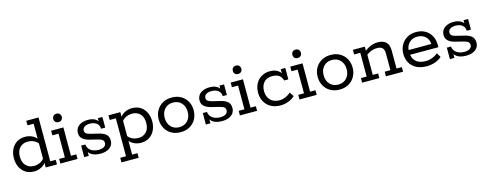

<svg xmlns="http://www.w3.org/2000/svg" viewBox="-26 -1322 5674 2232"><g transform="rotate(-15 2810.5 -206.0)"><path d="M228.7 10Q167.3 10 124.7 -18.8Q82 -47.5 60.5 -94.9Q39 -142.3 39 -198.8Q39 -255.3 60.5 -302.2Q82 -349.2 124.7 -377.9Q167.3 -406.7 228.7 -406.7Q275 -406.7 315.2 -386.8Q355.5 -366.9 377.8 -328.9L365 -332V-527.4H291V-583H438.6V-55.6H504.5V0H369.3V-68.3L377.8 -67.8Q355.5 -30.8 315.2 -10.4Q275 10 228.7 10ZM241.7 -52.2Q280.3 -52.2 313.7 -67.1Q347.2 -82 369.6 -112.3L365 -79.6V-314.6L369.6 -284.4Q347.2 -315.7 313.7 -330.1Q280.3 -344.5 241.7 -344.5Q184.5 -344.5 147.7 -306.4Q110.9 -268.3 110.9 -198.8Q110.9 -129.4 147.7 -90.8Q184.5 -52.2 241.7 -52.2Z M545.2 0V-55.6H614.2V-341H540.2V-396.7H687.8V-55.6H751.8V0ZM650.8 -470.9Q625.6 -470.9 612.5 -485.4Q599.4 -499.9 599.4 -520.6Q599.4 -542.6 612.5 -557.2Q625.6 -571.8 650.8 -571.8Q675.4 -571.8 688.5 -557.2Q701.6 -542.6 701.6 -520.6Q701.6 -499.9 688.3 -485.4Q675 -470.9 650.8 -470.9Z M1027.1 10Q961.7 10 922.3 -14.1Q882.9 -38.2 868 -84.5L887.3 -91.5V-0.4H832.5V-138.6H882.4Q886.1 -105.6 905.3 -83Q924.6 -60.4 953.9 -49.4Q983.2 -38.3 1015.5 -38.3Q1061.7 -38.3 1084.9 -54.8Q1108 -71.3 1108 -99.1Q1108 -119.4 1094.4 -133.2Q1080.8 -146.9 1037.8 -157.4L941.9 -181.2Q891.2 -194 862.5 -219.8Q833.7 -245.5 833.7 -288.7Q833.7 -325.3 852.3 -352.1Q871 -378.8 905.4 -393.3Q939.7 -407.7 985.9 -407.7Q1038.4 -407.7 1073.2 -386.8Q1107.9 -365.8 1120 -324.4L1102.5 -321.8V-396.7H1157.2V-268.5H1107.4Q1105.5 -302 1089.6 -321.9Q1073.7 -341.8 1049.2 -350.6Q1024.8 -359.4 998.5 -359.4Q952.4 -359.4 929.4 -342.5Q906.4 -325.6 906.4 -298.2Q906.4 -277 921.9 -264.5Q937.4 -252.1 974.2 -243L1070.1 -219.8Q1125 -206.8 1152.8 -180.9Q1180.7 -154.9 1180.7 -107.2Q1180.7 -71.1 1161.7 -44.8Q1142.6 -18.4 1108.5 -4.2Q1074.3 10 1027.1 10Z M1230.4 -396.7H1373.1V-332L1365.2 -328.9Q1387.5 -366.9 1428 -386.8Q1468.4 -406.7 1514.3 -406.7Q1576.7 -406.7 1618.9 -377.9Q1661 -349.2 1682.5 -302.2Q1704 -255.3 1704 -198.8Q1704 -142.3 1682.5 -94.9Q1661 -47.5 1618.9 -18.8Q1576.7 10 1514.3 10Q1468.4 10 1428 -10.4Q1387.5 -30.8 1365.2 -67.8L1378 -64.7V115.4H1442V171H1234.8V115.4H1304.4V-341H1230.4ZM1501.3 -52.2Q1559.2 -52.2 1595.6 -90.8Q1632.1 -129.4 1632.1 -198.8Q1632.1 -268.3 1595.6 -306.4Q1559.2 -344.5 1501.3 -344.5Q1462.7 -344.5 1429.6 -330.1Q1396.4 -315.7 1373.4 -284.4L1378 -314.6V-79.6L1373.4 -112.3Q1396.4 -82 1429.6 -67.1Q1462.7 -52.2 1501.3 -52.2Z M1992.4 10Q1929 10 1881.6 -17.4Q1834.1 -44.8 1808.1 -92.3Q1782 -139.7 1782 -198.4Q1782 -257.8 1808.1 -304.8Q1834.1 -351.8 1881.6 -379.3Q1929 -406.7 1992.4 -406.7Q2056.3 -406.7 2103.5 -379.3Q2150.8 -351.8 2176.8 -304.8Q2202.8 -257.8 2202.8 -198.4Q2202.8 -139.7 2176.8 -92.3Q2150.8 -44.8 2103.5 -17.4Q2056.3 10 1992.4 10ZM1992.4 -50.3Q2054.8 -50.3 2092.9 -91.4Q2131 -132.6 2131 -198.4Q2131 -264.3 2092.9 -305.3Q2054.8 -346.4 1992.4 -346.4Q1929.9 -346.4 1891.9 -305.3Q1853.9 -264.3 1853.9 -198.4Q1853.9 -132.6 1891.9 -91.4Q1929.9 -50.3 1992.4 -50.3Z M2491.1 10Q2425.7 10 2386.3 -14.1Q2346.9 -38.2 2332 -84.5L2351.3 -91.5V-0.4H2296.5V-138.6H2346.4Q2350.1 -105.6 2369.3 -83Q2388.6 -60.4 2417.9 -49.4Q2447.2 -38.3 2479.5 -38.3Q2525.7 -38.3 2548.9 -54.8Q2572 -71.3 2572 -99.1Q2572 -119.4 2558.4 -133.2Q2544.8 -146.9 2501.8 -157.4L2405.9 -181.2Q2355.2 -194 2326.5 -219.8Q2297.7 -245.5 2297.7 -288.7Q2297.7 -325.3 2316.3 -352.1Q2335 -378.8 2369.4 -393.3Q2403.7 -407.7 2449.9 -407.7Q2502.4 -407.7 2537.2 -386.8Q2571.9 -365.8 2584 -324.4L2566.5 -321.8V-396.7H2621.2V-268.5H2571.4Q2569.5 -302 2553.6 -321.9Q2537.7 -341.8 2513.2 -350.6Q2488.8 -359.4 2462.5 -359.4Q2416.4 -359.4 2393.4 -342.5Q2370.4 -325.6 2370.4 -298.2Q2370.4 -277 2385.9 -264.5Q2401.4 -252.1 2438.2 -243L2534.1 -219.8Q2589 -206.8 2616.8 -180.9Q2644.7 -154.9 2644.7 -107.2Q2644.7 -71.1 2625.7 -44.8Q2606.6 -18.4 2572.5 -4.2Q2538.3 10 2491.1 10Z M2706.2 0V-55.6H2775.2V-341H2701.2V-396.7H2848.8V-55.6H2912.8V0ZM2811.8 -470.9Q2786.6 -470.9 2773.5 -485.4Q2760.4 -499.9 2760.4 -520.6Q2760.4 -542.6 2773.5 -557.2Q2786.6 -571.8 2811.8 -571.8Q2836.4 -571.8 2849.5 -557.2Q2862.6 -542.6 2862.6 -520.6Q2862.6 -499.9 2849.3 -485.4Q2836 -470.9 2811.8 -470.9Z M3196.4 10Q3127.8 10 3078.7 -17.4Q3029.7 -44.8 3003.9 -92.6Q2978 -140.3 2978 -199.7Q2978 -258.8 3002 -305.4Q3026 -352 3071 -379.3Q3115.9 -406.7 3178.7 -406.7Q3213 -406.7 3241.8 -395.8Q3270.7 -384.9 3290.2 -364.7Q3309.6 -344.6 3314.4 -315.8L3303.5 -314.5V-396.7H3358.3V-259.5H3308.4Q3286.4 -344.5 3186.6 -344.5Q3119.3 -344.5 3084.6 -304.4Q3049.9 -264.3 3049.9 -198.4Q3049.9 -133.8 3088.8 -92.4Q3127.7 -50.9 3200.1 -50.9Q3236.2 -50.9 3272.9 -67.1Q3309.6 -83.3 3333.3 -107L3367.7 -55.8Q3336.7 -24.8 3288.9 -7.4Q3241.1 10 3196.4 10Z M3423.2 0V-55.6H3492.2V-341H3418.2V-396.7H3565.8V-55.6H3629.8V0ZM3528.8 -470.9Q3503.6 -470.9 3490.5 -485.4Q3477.4 -499.9 3477.4 -520.6Q3477.4 -542.6 3490.5 -557.2Q3503.6 -571.8 3528.8 -571.8Q3553.4 -571.8 3566.5 -557.2Q3579.6 -542.6 3579.6 -520.6Q3579.6 -499.9 3566.3 -485.4Q3553 -470.9 3528.8 -470.9Z M3905.4 10Q3842 10 3794.6 -17.4Q3747.1 -44.8 3721.1 -92.3Q3695 -139.7 3695 -198.4Q3695 -257.8 3721.1 -304.8Q3747.1 -351.8 3794.6 -379.3Q3842 -406.7 3905.4 -406.7Q3969.3 -406.7 4016.5 -379.3Q4063.8 -351.8 4089.8 -304.8Q4115.8 -257.8 4115.8 -198.4Q4115.8 -139.7 4089.8 -92.3Q4063.8 -44.8 4016.5 -17.4Q3969.3 10 3905.4 10ZM3905.4 -50.3Q3967.8 -50.3 4005.9 -91.4Q4044 -132.6 4044 -198.4Q4044 -264.3 4005.9 -305.3Q3967.8 -346.4 3905.4 -346.4Q3842.9 -346.4 3804.9 -305.3Q3766.9 -264.3 3766.9 -198.4Q3766.9 -132.6 3804.9 -91.4Q3842.9 -50.3 3905.4 -50.3Z M4177.2 0V-55.6H4246.2V-341H4172.2V-396.7H4315.5V-339.2L4302.9 -335.4Q4340.9 -371.4 4385 -389.1Q4429.1 -406.7 4471.6 -406.7Q4537.3 -406.7 4571.6 -373.9Q4605.8 -341.2 4605.8 -271.8V-55.6H4669.8V0H4463.2V-55.6H4532.2V-257.8Q4532.2 -302.9 4511.6 -323.4Q4491.1 -343.9 4445.9 -343.9Q4413.4 -343.9 4379.5 -331.9Q4345.6 -320 4306.6 -286.9L4319.8 -315.4V-55.6H4384.4V0Z M4954.9 10Q4879.6 10 4828.6 -17.4Q4777.5 -44.8 4751.8 -92.3Q4726 -139.7 4726 -198.4Q4726 -257.2 4751.7 -304.2Q4777.3 -351.2 4824.3 -378.9Q4871.3 -406.7 4934.8 -406.7Q4998.8 -406.7 5044.8 -378.9Q5090.7 -351.2 5115.5 -304.4Q5140.2 -257.6 5140.2 -198.1V-169H4769.6V-226.5H5070Q5069.6 -259.8 5053.2 -287.9Q5036.8 -316 5006.6 -333.5Q4976.4 -351 4934.8 -351Q4891.6 -351 4860.8 -332.4Q4830.1 -313.8 4813.7 -283.4Q4797.3 -253 4797.3 -217.5V-198.4Q4797.3 -131.4 4837.5 -91.1Q4877.7 -50.9 4957.1 -50.9Q4999.1 -50.9 5038.6 -66.2Q5078.2 -81.4 5103.7 -105.8L5135.6 -53.3Q5103.1 -24.2 5055.2 -7.1Q5007.4 10 4954.9 10Z M5428.1 10Q5362.7 10 5323.3 -14.1Q5283.9 -38.2 5269 -84.5L5288.3 -91.5V-0.4H5233.5V-138.6H5283.4Q5287.1 -105.6 5306.3 -83Q5325.6 -60.4 5354.9 -49.4Q5384.2 -38.3 5416.5 -38.3Q5462.7 -38.3 5485.9 -54.8Q5509 -71.3 5509 -99.1Q5509 -119.4 5495.4 -133.2Q5481.8 -146.9 5438.8 -157.4L5342.9 -181.2Q5292.2 -194 5263.5 -219.8Q5234.7 -245.5 5234.7 -288.7Q5234.7 -325.3 5253.3 -352.1Q5272 -378.8 5306.4 -393.3Q5340.7 -407.7 5386.9 -407.7Q5439.4 -407.7 5474.2 -386.8Q5508.9 -365.8 5521 -324.4L5503.5 -321.8V-396.7H5558.2V-268.5H5508.4Q5506.5 -302 5490.6 -321.9Q5474.7 -341.8 5450.2 -350.6Q5425.8 -359.4 5399.5 -359.4Q5353.4 -359.4 5330.4 -342.5Q5307.4 -325.6 5307.4 -298.2Q5307.4 -277 5322.9 -264.5Q5338.4 -252.1 5375.2 -243L5471.1 -219.8Q5526 -206.8 5553.8 -180.9Q5581.7 -154.9 5581.7 -107.2Q5581.7 -71.1 5562.7 -44.8Q5543.6 -18.4 5509.5 -4.2Q5475.3 10 5428.1 10Z"/></g></svg>

Font: Rokkitt SemiBold
Style: Regular
Weight: 600
Designer: Vernon Adams
Foundry: Vernon Adams
Version: Version 3.103